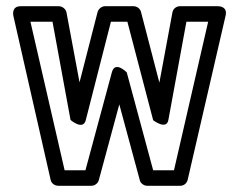

<svg xmlns="http://www.w3.org/2000/svg" viewBox="-20 -573 773 618"><path d="M522 -187 580 -503H650L540 -25H473L388 -340C388 -340 350 -379 340 -340L255 -25H188L78 -503H149L207 -187C207 -187 247 -152 256 -186L337 -503H390L473 -186C473 -186 516 -153 522 -187ZM493 -307 434 -534C432 -544 422 -553 410 -553H318C308 -553 297 -545 294 -534L236 -308L194 -533C192 -543 182 -553 169 -553H47C18 -553 22 -528 23 -522L143 6C145 17 156 25 168 25H274C284 25 295 18 298 7L364 -237L430 7C432 16 442 25 454 25H560C571 25 581 18 584 6L706 -522C713 -551 688 -553 682 -553H559C548 -553 537 -545 535 -533Z"/></svg>

Font: Asimov
Style: NarOu
Weight: 500
Designer: Google
Version: Version 2.000980; 2014